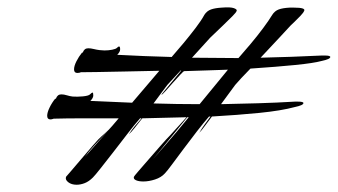

<svg xmlns="http://www.w3.org/2000/svg" viewBox="-20 -546 930 529"><path d="M191 -37Q177 -37 168 -44Q159 -51 162 -59Q163 -60 175.5 -74.5Q188 -89 204.5 -108.5Q221 -128 234.5 -143.5Q248 -159 251 -162Q258 -169 269 -178.5Q280 -188 290 -200L307 -220Q255 -220 209 -220Q163 -220 128 -219Q125 -218 123 -217.5Q121 -217 119 -217Q110 -217 110 -227Q110 -236 116.5 -249.5Q123 -263 132 -274H134Q138 -286 149 -286Q156 -286 164 -283.5Q172 -281 180 -280Q193 -279 208.5 -280.5Q224 -282 228 -286Q233 -291 235 -291Q237 -291 237 -283Q237 -276 229 -268Q258 -267 286.5 -265.5Q315 -264 344 -263L419 -351Q370 -350 324.5 -349Q279 -348 246.5 -347.5Q214 -347 203 -347Q199 -345 193 -345Q184 -345 184 -355Q184 -364 190.5 -377Q197 -390 206 -401H208Q212 -413 223 -413Q230 -413 238 -411Q246 -409 254 -408Q257 -408 260.5 -407.5Q264 -407 268 -407Q279 -407 289 -409Q299 -411 302 -414Q306 -418 308 -418Q311 -418 311 -410Q311 -403 303 -395Q377 -391 453 -389Q468 -406 485.5 -427Q503 -448 519 -469Q535 -490 543 -505Q550 -516 561.5 -520Q573 -524 591 -525Q615 -527 624.5 -523.5Q634 -520 632 -516Q631 -512 620 -501Q609 -490 595 -476.5Q581 -463 570.5 -453Q560 -443 559 -442L509 -387Q541 -387 573 -386.5Q605 -386 637 -386Q652 -403 670.5 -425Q689 -447 705 -468.5Q721 -490 730 -505Q737 -516 748 -520Q759 -524 778 -525H790Q823 -525 818 -516Q816 -511 807.5 -502Q799 -493 790.5 -485Q782 -477 781 -476Q774 -468 749.5 -442Q725 -416 698 -387Q784 -389 866 -393H875Q890 -393 890 -389Q890 -383 866 -378Q844 -372 794 -367Q744 -362 670 -357Q656 -343 645 -331Q634 -319 628 -312L589 -259Q640 -260 691 -261.5Q742 -263 792 -266H801Q816 -266 816 -262Q816 -256 792 -251Q755 -241 695 -235Q635 -229 564 -225Q552 -209 543 -197Q534 -185 529 -180Q537 -194 545 -204.5Q553 -215 560 -225H556Q541 -208 522.5 -184Q504 -160 486 -136Q468 -112 454 -93Q440 -74 434 -68Q424 -57 407 -51.5Q390 -46 375 -46Q362 -46 354.5 -49.5Q347 -53 349 -59Q349 -60 361.5 -74.5Q374 -89 391 -108.5Q408 -128 421.5 -143.5Q435 -159 438 -162Q448 -172 463.5 -189.5Q479 -207 494 -223L372 -220Q361 -206 351 -193.5Q341 -181 335 -176Q342 -187 351.5 -198.5Q361 -210 370 -220H366Q350 -202 330.5 -176.5Q311 -151 291.5 -126Q272 -101 257 -82Q242 -63 236 -57Q225 -46 213.5 -41.5Q202 -37 191 -37ZM530 -259 608 -354Q580 -353 550 -352Q520 -351 487 -350Q486 -350 476.5 -340Q467 -330 456 -317.5Q445 -305 436 -295Q427 -285 425 -285Q424 -285 432.5 -295Q441 -305 452 -318.5Q463 -332 471.5 -342Q480 -352 479 -352H478L441 -312Q438 -308 427.5 -294Q417 -280 403 -261Q435 -260 466.5 -259.5Q498 -259 530 -259ZM387 -91Q401 -107 433 -143.5Q465 -180 500 -223H496Q479 -202 457.5 -175.5Q436 -149 417 -126Q398 -103 387 -91ZM214 -114 278 -186Q259 -166 241 -146.5Q223 -127 214 -114Z"/></svg>

Font: Smooch
Style: Regular
Weight: 400
Designer: Robert E. Leuschke
Foundry: Robert E. Leuschke
Version: Version 1.010; ttfautohint (v1.8.3)